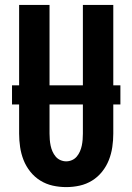

<svg xmlns="http://www.w3.org/2000/svg" viewBox="-20 -755 540 783"><path d="M250 8Q222 8 195 2Q168 -4 144.5 -18.5Q121 -33 103.5 -55Q86 -77 76 -102.5Q66 -128 62 -155.5Q58 -183 58 -210V-735H182V-210Q182 -198 183 -185.5Q184 -173 186.5 -161Q189 -149 194 -137.5Q199 -126 207 -116.5Q215 -107 226.5 -102Q238 -97 250 -97Q262 -97 273.5 -102Q285 -107 293 -116.5Q301 -126 306 -137.5Q311 -149 313.5 -161Q316 -173 317 -185.5Q318 -198 318 -210V-735H442V-210Q442 -183 438 -155.5Q434 -128 424 -102.5Q414 -77 396.5 -55Q379 -33 355.5 -18.5Q332 -4 305 2Q278 8 250 8ZM29 -329V-407H471V-329Z"/></svg>

Font: Iosevka Extrabold
Style: Regular
Weight: 800
Monospace: yes
Designer: Belleve Invis
Foundry: Belleve Invis
Version: Version 32.5.0; ttfautohint (v1.8.4)